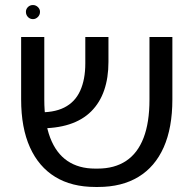

<svg xmlns="http://www.w3.org/2000/svg" viewBox="-20 -740 770 763"><path d="M359 3Q265 3 199.5 -37Q134 -77 99 -154.5Q64 -232 64 -345V-593H156V-345Q156 -254 179.5 -192.5Q203 -131 248 -100.5Q293 -70 358 -70H368Q435 -70 481 -100.5Q527 -131 550.5 -192Q574 -253 574 -344V-593H665V-345Q665 -232 630.5 -154.5Q596 -77 530 -37Q464 3 370 3ZM132 -230 125 -294Q192 -291 235 -312.5Q278 -334 298.5 -379Q319 -424 319 -488V-593H411V-494Q411 -431 394 -381.5Q377 -332 342.5 -297.5Q308 -263 255.5 -246Q203 -229 132 -230ZM111 -664Q99 -664 91 -672.5Q83 -681 83 -693Q83 -704 91 -712Q99 -720 111 -720Q122 -720 130.5 -712Q139 -704 139 -693Q139 -681 130.5 -672.5Q122 -664 111 -664Z"/></svg>

Font: Noto Sans Hebrew Thin
Style: Regular
Weight: 400
Version: Version 3.001